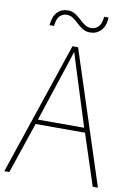

<svg xmlns="http://www.w3.org/2000/svg" viewBox="-97 -958 699 1018"><g transform="rotate(10 252.0 -449.0)"><path d="M476 0 386 -275H120L27 0H0L241 -715H271L504 0ZM282 -601Q276 -621 269.5 -641Q263 -661 255 -687Q248 -665 241 -643.5Q234 -622 227 -600L128 -300H377ZM102 -804Q106 -852 128 -875Q150 -898 184 -898Q207 -898 224.5 -887Q242 -876 256.5 -862Q271 -848 286.5 -837.5Q302 -827 321 -827Q342 -827 359 -842.5Q376 -858 379 -898H403Q401 -851 377.5 -827Q354 -803 320 -803Q296 -803 279 -814Q262 -825 247 -839Q232 -853 217 -863.5Q202 -874 182 -874Q163 -874 146.5 -859.5Q130 -845 126 -804Z"/></g></svg>

Font: Noto Sans Myanmar UI SemiCondensed Thin
Style: Regular
Weight: 100
Width: 4
Designer: Monotype Design Team
Foundry: Monotype Imaging Inc.
Version: Version 2.103; ttfautohint (v1.8.4.7-5d5b)